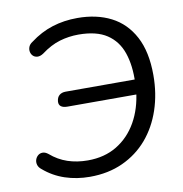

<svg xmlns="http://www.w3.org/2000/svg" viewBox="-81 -790 835 875"><g transform="rotate(-10 336.5 -352.5)"><path d="M265.7 8.9Q205.2 8.9 151.1 -9Q97 -27 53.6 -64.4Q41 -74.2 37.4 -86.6Q33.8 -99 37.5 -110.4Q41.2 -121.8 50 -129.3Q58.8 -136.8 71.3 -137Q83.7 -137.1 97.3 -126.3Q133 -95.3 176 -80.8Q219 -66.4 269.1 -66.4Q346.6 -66.4 404 -101.2Q461.4 -136 496.5 -197.5Q531.5 -259.1 540.5 -339.4L547.5 -323.9H219.6Q200.1 -323.9 190.1 -331.5Q180.1 -339 181.1 -354.2Q182.7 -373.2 193.8 -382.8Q205 -392.5 223.5 -392.5H550.9L542.5 -377.4Q545.6 -457.1 525.5 -515.8Q505.5 -574.4 457.1 -606.5Q408.8 -638.6 325.7 -638.6Q281.1 -638.6 238.6 -626.1Q196.2 -613.6 152.4 -580.9Q137.4 -571.1 124.7 -572Q112.1 -572.9 104.2 -580.7Q96.4 -588.4 94.2 -599.6Q91.9 -610.8 96.4 -622.5Q101 -634.2 114.1 -642.5Q163 -679.5 217.4 -696.7Q271.8 -713.9 333.8 -713.9Q422.6 -713.9 489.1 -680Q555.6 -646.1 592.9 -575.9Q630.3 -505.7 630.3 -397.7Q630.3 -311.6 605.3 -237.3Q580.3 -163.1 533.2 -108.1Q486 -53.1 418.4 -22.1Q350.9 8.9 265.7 8.9Z"/></g></svg>

Font: Nunito Variable Extra Light
Style: Italic
Weight: 200
Italic angle: -9°
Designer: Vernon Adams
Foundry: Vernon Adams
Version: Version 3.602